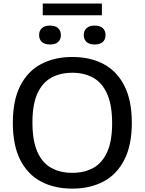

<svg xmlns="http://www.w3.org/2000/svg" viewBox="-20 -1078 834 1107"><path d="M397 9.5Q293.5 9.5 216.2 -31.5Q139 -72.5 96.5 -156.5Q54 -240.5 54 -370Q54 -499.5 96.8 -583.5Q139.5 -667.5 216.8 -708.5Q294 -749.5 397 -749.5Q500.5 -749.5 577.5 -708.5Q654.5 -667.5 697.2 -583.2Q740 -499 740 -370Q740 -241 697 -156.8Q654 -72.5 576.8 -31.5Q499.5 9.5 397 9.5ZM397 -81.5Q467 -81.5 518.5 -110.2Q570 -139 598.2 -202Q626.5 -265 626.5 -367Q626.5 -472 598 -536.2Q569.5 -600.5 518 -629.5Q466.5 -658.5 397 -658.5Q327.5 -658.5 275.8 -630Q224 -601.5 195.5 -538.5Q167 -475.5 167 -373Q167 -267.5 195.2 -203.2Q223.5 -139 275.2 -110.2Q327 -81.5 397 -81.5ZM526 -821.5Q495 -821.5 479 -836Q463 -850.5 463 -875.5Q463 -901 479 -915.8Q495 -930.5 526 -930.5Q556.5 -930.5 572.5 -915.8Q588.5 -901 588.5 -875.5Q588.5 -850.5 572.5 -836Q556.5 -821.5 526 -821.5ZM268 -821.5Q237.5 -821.5 221.5 -836Q205.5 -850.5 205.5 -875.5Q205.5 -901 221.5 -915.8Q237.5 -930.5 268 -930.5Q299 -930.5 315 -915.8Q331 -901 331 -875.5Q331 -850.5 315 -836Q299 -821.5 268 -821.5ZM226.5 -990V-1057.5H567.5V-990Z"/></svg>

Font: Encode Sans SmExp Md
Style: Regular
Weight: 500
Width: 6
Designer: Multiple Designers
Foundry: Impallari Type
Version: Version 3.002; ttfautohint (v1.8.3) -l 8 -r 50 -G 200 -x 14 